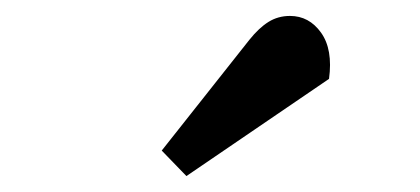

<svg xmlns="http://www.w3.org/2000/svg" viewBox="-20 -809 527 241"><path d="M293 -759Q305 -774 317 -781.5Q329 -789 344 -789Q368 -789 383 -768Q398 -747 393 -710L214 -588L183 -620Z"/></svg>

Font: Literata 7pt Medium
Style: Italic
Weight: 500
Italic angle: -2°
Designer: Latin by Veronika Burian and Jose Scaglione. Greek by Irene Vlachou. Cyrillic by Vera Evstafieva
Foundry: TypeTogether
Version: Version 3.002